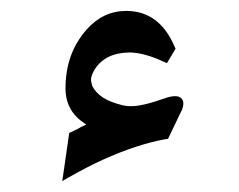

<svg xmlns="http://www.w3.org/2000/svg" viewBox="-20 -1209 438 352"><path d="M312 -1004.4 288.1 -954.6 284.7 -954.1Q257.3 -949.2 228.5 -939.7Q199.7 -930.2 168.9 -916.3Q138.2 -902.3 106 -883.8L94.2 -877L106.9 -965.3L110.4 -966.8L116.2 -969.7L122.6 -972.7Q124 -973.6 125.5 -974.4Q127 -975.1 128.4 -976.1Q131.3 -977.5 134.8 -979L138.2 -981L134.8 -982.9Q100.1 -1005.9 100.1 -1046.9Q100.1 -1079.6 109.9 -1106.4Q119.6 -1133.3 139.2 -1155.3Q169.4 -1189 211.4 -1189Q272.5 -1189 300.3 -1123L301.8 -1119.6L286.1 -1093.3L280.3 -1095.7Q261.7 -1104.5 245.8 -1108.6Q230 -1112.8 217.3 -1112.8Q173.3 -1112.3 153.8 -1082Q152.8 -1080.1 151.6 -1078.1Q150.4 -1076.2 149.7 -1074.2Q148.9 -1072.3 148.4 -1070.8Q146.5 -1065.4 147 -1060.5L148.9 -1051.8Q154.8 -1039.6 168.5 -1030.3Q182.1 -1021.5 204.6 -1016.1Q208.5 -1015.1 213.4 -1014.6Q218.3 -1014.2 223.6 -1014.4Q229 -1014.6 234.9 -1015.6Q244.1 -1017.1 254.6 -1020Q265.1 -1022.9 276.4 -1026.9Q299.3 -1035.6 309.1 -1031.2Q312 -1029.8 313.7 -1027.3Q315.4 -1024.9 315.9 -1022.5Q316.4 -1019.5 315.9 -1016.1Q315.4 -1012.7 314.5 -1010.3Q314 -1008.8 313.5 -1007.3Q313 -1005.9 312 -1004.4Z"/></svg>

Font: DimaBanoo
Style: Bold
Weight: 800
Designer: R.Balvardi
Foundry: R.Balvardi
Version: Version 1.0.0-alpha3